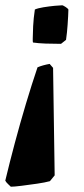

<svg xmlns="http://www.w3.org/2000/svg" viewBox="-49 -491 319 727"><path d="M139 -249 152 -234 158 173 140 195Q122 200 91.5 204.5Q61 209 32.5 212.5Q4 216 -8 216Q-11 213 -18.5 206Q-26 199 -29 193Q-13 126 7 51Q27 -24 49 -97.5Q71 -171 93 -236Q102 -240 114.5 -243.5Q127 -247 139 -249ZM187 -471Q191 -470 199.5 -464.5Q208 -459 210 -455Q210 -445 209 -429.5Q208 -414 207 -397Q206 -383 204.5 -368Q203 -353 201 -340L182 -325Q152 -325 124 -326Q96 -327 76 -330Q75 -333 75 -337Q75 -341 75 -345Q75 -362 76.5 -392Q78 -422 83 -455Q94 -460 115.5 -463.5Q137 -467 158 -469Q179 -471 187 -471Z"/></svg>

Font: Labrada ExtraBold
Style: Italic
Weight: 800
Italic angle: -7°
Designer: Mercedes Jáuregui
Foundry: Omnibus-Type Team
Version: Version 1.000; ttfautohint (v1.8.4.7-5d5b)